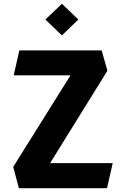

<svg xmlns="http://www.w3.org/2000/svg" viewBox="-20 -997 660 1017"><path d="M80 0H547L577 -133H245.5L549 -622.5L518.5 -730H82.5L52.5 -598H353.5L50 -113ZM220.5 -893.5 308 -809.5 395 -893.5 308 -977Z"/></svg>

Font: Monaspace Krypton ExtraBold
Style: Regular
Weight: 800
Designer: Riley Cran & the Lettermatic Team
Foundry: Lettermatic
Version: Version 1.101 (Monaspace Krypton)